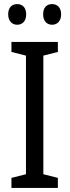

<svg xmlns="http://www.w3.org/2000/svg" viewBox="-20 -919 340 939"><path d="M20 -849C20 -815 40 -798 64 -798C89 -798 108 -815 108 -849C108 -883 89 -899 64 -899C40 -899 20 -884 20 -849ZM191 -849C191 -815 210 -798 235 -798C259 -798 279 -815 279 -849C279 -883 259 -899 235 -899C210 -899 191 -884 191 -849ZM263 0V-49L192 -67V-647L263 -665V-714H36V-665L107 -647V-67L36 -49V0Z"/></svg>

Font: Noto Sans Khmer UI Condensed
Style: Regular
Weight: 400
Width: 3
Designer: Danh Hong and the Monotype Design Team
Foundry: Monotype Imaging Inc.
Version: Version 2.002